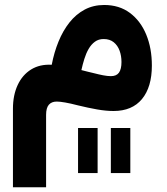

<svg xmlns="http://www.w3.org/2000/svg" viewBox="-20 -449 685 786"><path d="M299.5 75.1V259.6H379.6V75.1ZM433.8 75.1V259.6H513.5V75.1ZM404.3 -289.2Q429.3 -289.2 445.5 -276.1Q461.7 -263 469.5 -241.7Q477.3 -220.4 477.3 -195.1Q477.3 -166.2 467.1 -151.7Q456.9 -137.3 434.1 -137.3Q420.1 -137.3 402.5 -140.7Q384.9 -144.1 363.3 -149.7Q351.1 -152.5 337.9 -155.8Q324.7 -159 313.2 -162.1Q318.3 -185.2 325.3 -207.8Q332.2 -230.3 342.8 -248.7Q353.4 -267.1 368.4 -278.1Q383.4 -289.2 404.3 -289.2ZM406.6 -428.6Q362.1 -428.6 326.4 -409.6Q290.8 -390.5 264.1 -356.7Q237.5 -323 219.5 -278.7Q201.4 -234.5 191.8 -183.9Q143 -186.6 107.4 -164.6Q71.7 -142.5 52.4 -101Q33 -59.4 33 -4.1V317.6H168.7V20.9Q168.7 -7.1 179.9 -20.2Q191.2 -33.2 212.2 -33.2Q225.1 -33.2 246.7 -29.4Q268.3 -25.7 298.6 -17.8Q341.2 -7.4 377.6 -1Q414 5.4 444.8 5.4Q520.9 5.4 561.3 -43.6Q601.7 -92.6 601.7 -180.6Q601.7 -251.6 578.5 -307.7Q555.3 -363.7 511.7 -396.2Q468.1 -428.6 406.6 -428.6Z"/></svg>

Font: Estedad-FD VF
Style: Regular
Weight: 100
Designer: Amin Abedi
Version: Version 7.3